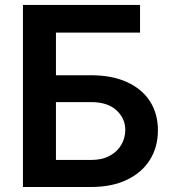

<svg xmlns="http://www.w3.org/2000/svg" viewBox="-20 -747 694 767"><path d="M71.7 -727.3H539.4V-616.8H203.5V-446.4H343.8Q427.2 -446.4 487 -419.2Q546.9 -392 578.8 -342.7Q610.8 -293.3 610.8 -226.6Q610.8 -159.4 578.8 -108.5Q546.9 -57.5 487 -28.8Q427.2 0 343.8 0H71.7ZM343.8 -108Q387.8 -108 418.3 -124.6Q448.9 -141.3 464.7 -168.7Q480.5 -196 480.5 -228Q480.5 -274.1 445.1 -306.6Q409.8 -339.1 343.8 -339.1H203.5V-108Z"/></svg>

Font: DeltaSans SemiBold
Style: Regular
Weight: 600
Designer: Rasmus Andersson
Foundry: rsms
Version: Version 3.012